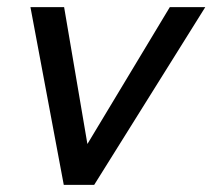

<svg xmlns="http://www.w3.org/2000/svg" viewBox="-20 -516 593 536"><path d="M158 0 65 -496H159L224 -114L454 -496H553L243 0Z"/></svg>

Font: Rosa Sans
Style: Italic
Weight: 400
Italic angle: -12°
Designer: Pentagram / MCKL
Foundry: Pentagram / MCKL
Version: Version 1.005;September 16, 2019;FontCreator 11.5.0.2425 64-